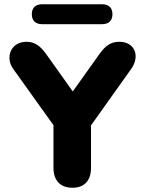

<svg xmlns="http://www.w3.org/2000/svg" viewBox="-20 -876 682 905"><path d="M321 9C379 9 409 -26 409 -85V-285L599 -552C641 -612 616 -679 542 -679C504 -679 478 -662 450 -623L323 -445L197 -622C169 -661 142 -679 105 -679C29 -679 5 -604 41 -553L232 -286V-85C232 -26 264 9 321 9ZM179 -762H461C493 -762 510 -779 510 -809C510 -839 493 -856 461 -856H179C147 -856 130 -839 130 -809C130 -779 147 -762 179 -762Z"/></svg>

Font: SN Pro Heavy
Style: Regular
Weight: 800
Designer: Tobias Whetton
Foundry: Supernotes
Version: Version 1.001;Glyphs 3.2 (3249)